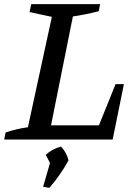

<svg xmlns="http://www.w3.org/2000/svg" viewBox="-36 -670 653 922"><path d="M519 -266H559L505 0H-16L-9 -34Q46 -52 98 -59L213 -589L106 -612L114 -650H445L438 -616Q370 -599 314 -591L209 -68H439ZM171 227 204 113 184 73Q215 45 257 34Q284 62 293 100Q253 173 201 232Z"/></svg>

Font: Piazzolla SC Medium
Style: Italic
Weight: 500
Italic angle: -11.3°
Designer: Juan Pablo del Peral
Foundry: Huerta Tipografica
Version: Version 1.330